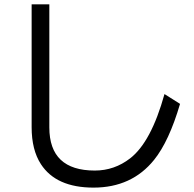

<svg xmlns="http://www.w3.org/2000/svg" viewBox="-20 -812 890 880"><path d="M125 -792H206.1V-228Q206.1 -30.3 414.6 -30.3Q504.4 -30.3 576.7 -86.4Q672.9 -161.1 733.9 -380.9L805.2 -335.9Q754.9 -164.6 686.5 -79.6Q584 47.9 408.7 47.9Q237.3 47.9 167.5 -59.6Q125 -125 125 -229Z"/></svg>

Font: BIZ UDPGothic
Style: Regular
Weight: 400
Designer: TypeBank Co., Ltd.
Foundry: Morisawa Inc.
Version: Version 1.051